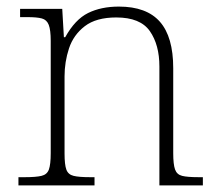

<svg xmlns="http://www.w3.org/2000/svg" viewBox="-20 -563 663 583"><path d="M36 0V-25H56Q89 -25 106 -29Q123 -33 128.5 -48.5Q134 -64 134 -98V-439Q134 -472 128 -487.5Q122 -503 107 -507Q92 -511 64 -511H41V-536H169L174 -450H178Q208 -504 247.5 -523.5Q287 -543 341 -543Q425 -543 465.5 -497Q506 -451 506 -356V-98Q506 -64 511.5 -48.5Q517 -33 533 -29Q549 -25 583 -25H596V0H464V-361Q464 -427 435 -468.5Q406 -510 333 -510Q272 -510 237.5 -483.5Q203 -457 189.5 -416Q176 -375 176 -331V-97Q176 -63 181.5 -48Q187 -33 203.5 -29Q220 -25 253 -25H267V0Z"/></svg>

Font: Noto Serif ExtraLight
Style: Regular
Weight: 200
Designer: Monotype Design Team
Foundry: Monotype Imaging Inc.
Version: Version 2.015; ttfautohint (v1.8.4.7-5d5b)